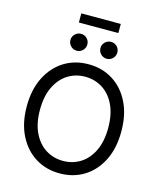

<svg xmlns="http://www.w3.org/2000/svg" viewBox="-149 -1155 1060 1270"><g transform="rotate(15 381.5 -520.0)"><path d="M381.8 9.8Q288.1 9.8 215.1 -35.6Q142.1 -81.1 99.9 -164.8Q57.6 -248.5 57.6 -363.3Q57.6 -478.5 99.9 -562.3Q142.1 -646 215.1 -691.7Q288.1 -737.3 381.8 -737.3Q475.6 -737.3 548.6 -691.7Q621.6 -646 663.3 -562.3Q705.1 -478.5 705.1 -363.3Q705.1 -248.5 663.3 -164.8Q621.6 -81.1 548.6 -35.6Q475.6 9.8 381.8 9.8ZM381.8 -75.7Q446.8 -75.7 499.8 -108.6Q552.7 -141.6 584 -206.1Q615.2 -270.5 615.2 -363.3Q615.2 -457 584 -521.5Q552.7 -585.9 499.8 -618.9Q446.8 -651.9 381.8 -651.9Q316.4 -651.9 263.4 -618.7Q210.4 -585.4 179.2 -521Q147.9 -456.5 147.9 -363.3Q147.9 -270.5 179.2 -206.3Q210.4 -142.1 263.4 -108.9Q316.4 -75.7 381.8 -75.7ZM486.8 -803.2Q462.9 -803.2 445.8 -820.3Q428.7 -837.4 428.7 -861.3Q428.7 -885.3 445.8 -902.1Q462.9 -918.9 486.8 -918.9Q510.7 -918.9 527.6 -902.1Q544.4 -885.3 544.4 -861.3Q544.4 -837.4 527.6 -820.3Q510.7 -803.2 486.8 -803.2ZM281.2 -803.2Q257.3 -803.2 240.2 -820.3Q223.1 -837.4 223.1 -861.3Q223.1 -885.3 240.2 -902.1Q257.3 -918.9 281.2 -918.9Q305.2 -918.9 322 -902.1Q338.9 -885.3 338.9 -861.3Q338.9 -837.4 322 -820.3Q305.2 -803.2 281.2 -803.2ZM517.6 -1049.8V-987.3H247.1V-1049.8Z"/></g></svg>

Font: Inter 16pt
Style: Regular
Weight: 400
Version: Version 4.001;git-66647c0bb